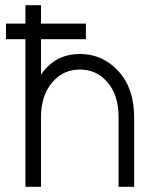

<svg xmlns="http://www.w3.org/2000/svg" viewBox="-20 -720 599 740"><path d="M497 0V-268Q497 -379 437 -445Q376 -512 288 -512Q201 -512 148 -446Q146 -443 143 -439.5Q140 -436 138 -432V-700H78V0H138V-268Q138 -351 181 -402Q223 -452 288 -452Q353 -452 395 -402Q437 -353 437 -268V0ZM3 -569H311V-629H3Z"/></svg>

Font: Unageo Variable
Style: Regular
Weight: 300
Designer: Richard Sepsi
Foundry: Richard Sepsi
Version: Version 2.200